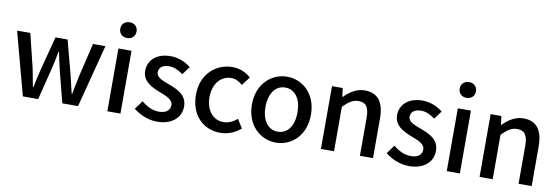

<svg xmlns="http://www.w3.org/2000/svg" viewBox="-57 -1218 4833 1659"><g transform="rotate(10 2359.5 -388.5)"><path d="M101 -275 175 0H309L377 -271C390 -323 400 -374 411 -431H416C428 -374 438 -324 451 -272L521 0H590H659L802 -551H693L622 -253C610 -199 601 -149 591 -96H586C573 -149 562 -199 549 -253L470 -551H364L286 -253C273 -200 262 -149 251 -96H246C236 -149 227 -199 216 -253L143 -551H27Z M1031 -275V-551H916V0H973H1031ZM922 -672C935 -660 953 -653 974 -653C995 -653 1013 -660 1025 -672C1038 -684 1045 -702 1045 -723C1045 -763 1016 -791 974 -791C931 -791 902 -763 902 -723C902 -702 909 -684 922 -672Z M1229 -518C1196 -489 1177 -449 1177 -403C1177 -310 1258 -271 1331 -243C1391 -220 1452 -198 1452 -148C1452 -106 1421 -74 1356 -74C1297 -74 1249 -99 1201 -138L1146 -63C1199 -19 1277 14 1353 14C1421 14 1473 -5 1509 -36C1544 -66 1562 -109 1562 -155C1562 -258 1477 -292 1401 -321C1340 -344 1286 -362 1286 -408C1286 -446 1314 -476 1376 -476C1420 -476 1459 -456 1498 -428L1551 -499C1508 -534 1446 -564 1373 -564C1312 -564 1263 -547 1229 -518Z M1721 -62C1768 -13 1834 14 1908 14C1971 14 2036 -10 2087 -55L2039 -132C2006 -103 1965 -82 1919 -82C1828 -82 1764 -158 1764 -275C1764 -391 1830 -469 1923 -469C1960 -469 1991 -452 2021 -426L2078 -501C2038 -536 1987 -564 1917 -564C1845 -564 1777 -538 1727 -488C1677 -439 1645 -367 1645 -275C1645 -184 1674 -111 1721 -62Z M2215 -62C2263 -13 2328 14 2396 14C2532 14 2654 -92 2654 -275C2654 -458 2532 -564 2396 -564C2328 -564 2263 -538 2215 -488C2167 -439 2136 -367 2136 -275C2136 -184 2167 -111 2215 -62ZM2498 -416C2523 -382 2536 -333 2536 -275C2536 -158 2482 -82 2396 -82C2309 -82 2255 -158 2255 -275C2255 -333 2269 -382 2293 -416C2317 -450 2353 -469 2396 -469C2439 -469 2474 -450 2498 -416Z M2790 -275V0H2847H2905V-390C2954 -439 2988 -464 3039 -464C3104 -464 3132 -427 3132 -332V0H3247V-346C3247 -486 3195 -564 3078 -564C3003 -564 2946 -524 2896 -474H2894L2884 -551H2790Z M3439 -518C3406 -489 3387 -449 3387 -403C3387 -310 3468 -271 3541 -243C3601 -220 3662 -198 3662 -148C3662 -106 3631 -74 3566 -74C3507 -74 3459 -99 3411 -138L3356 -63C3409 -19 3487 14 3563 14C3631 14 3683 -5 3719 -36C3754 -66 3772 -109 3772 -155C3772 -258 3687 -292 3611 -321C3550 -344 3496 -362 3496 -408C3496 -446 3524 -476 3586 -476C3630 -476 3669 -456 3708 -428L3761 -499C3718 -534 3656 -564 3583 -564C3522 -564 3473 -547 3439 -518Z M4009 -275V-551H3894V0H3951H4009ZM3900 -672C3913 -660 3931 -653 3952 -653C3973 -653 3991 -660 4003 -672C4016 -684 4023 -702 4023 -723C4023 -763 3994 -791 3952 -791C3909 -791 3880 -763 3880 -723C3880 -702 3887 -684 3900 -672Z M4182 -275V0H4239H4297V-390C4346 -439 4380 -464 4431 -464C4496 -464 4524 -427 4524 -332V0H4639V-346C4639 -486 4587 -564 4470 -564C4395 -564 4338 -524 4288 -474H4286L4276 -551H4182Z"/></g></svg>

Font: GenSekiGothic2 TW M
Style: Regular
Weight: 500
Version: Version 2.100;PS 2.1;hotconv 16.6.51;makeotf.lib2.5.65220 DE